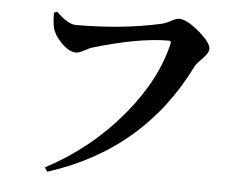

<svg xmlns="http://www.w3.org/2000/svg" viewBox="-52 -778 1105 874"><g transform="rotate(5 500.0 -341.0)"><path d="M176 -698Q229 -645 266 -645Q477 -645 652 -684Q672 -688 697 -702Q719 -714 733 -714Q767 -714 824 -666Q881 -617 881 -590Q881 -571 857 -547Q827 -517 821 -505Q625 -106 194 32L182 13Q382 -92 527 -265Q665 -431 703 -599Q706 -611 694 -611Q557 -611 349 -549Q340 -547 313 -532Q290 -520 277 -520Q246 -520 209 -557Q176 -591 168 -623Q162 -647 162 -692Z"/></g></svg>

Font: Source Han Serif JP
Style: Bold
Weight: 700
Designer: Ryoko NISHIZUKA  (kana & ideographs); Frank Grießhammer (Latin, Greek & Cyrillic); Wenlong ZHANG  (bopomofo); Sandoll Co
Foundry: Adobe Systems Incorporated
Version: Version 1.000;PS 1;hotconv 16.6.53;makeotf.lib2.5.65590